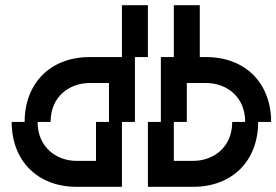

<svg xmlns="http://www.w3.org/2000/svg" viewBox="-20 -720 1065 740"><path d="M75 -250H25C25 -100 125 0 275 0H450V-250H500V-500H550V-700H450V-500H400H325C175 -500 75 -400 75 -250ZM125 -250H175C175 -350 250 -400 325 -400H400V-250H350V-100H275C200 -100 125 -150 125 -250Z M925 -250H875C875 -150 800 -100 725 -100H650V-250H700V-400H775C850 -400 925 -350 925 -250ZM550 0H725C875 0 975 -100 975 -250H1025C1025 -400 925 -500 775 -500H750V-700H650V-500H600V-250H550Z"/></svg>

Font: LS-VG5000 Shifted
Style: Regular
Weight: 400
Designer: Justin Bihan, 2021
Foundry: Justin Bihan, 2021
Version: Version 1.000;Glyphs 3.1.2 (3151)